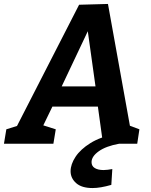

<svg xmlns="http://www.w3.org/2000/svg" viewBox="-56 -727 763 971"><path d="M226 -73 214 0H-36L-24 -73L30 -90L344 -703L490 -707L601 -91L649 -73L638 0H465L439 -188H209L163 -93ZM256 -290H427L388 -569ZM412 224Q357 224 329 199Q301 174 301 139Q301 104 326 66Q351 28 401.5 -3.5Q452 -35 530 -50L546 0Q480 12 443.5 38Q407 64 407 93Q407 113 423.5 123Q440 133 468 133Q478 133 489 131.5Q500 130 512 128L507 208Q479 216 455.5 220Q432 224 412 224Z"/></svg>

Font: Bitter
Style: Bold Italic
Weight: 700
Italic angle: -9°
Designer: Sol Matas, and Bitter project Authors
Foundry: Sol Matas
Version: Version 2.001